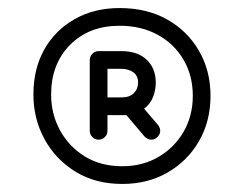

<svg xmlns="http://www.w3.org/2000/svg" viewBox="-20 -643 600 477"><path d="M277 -623Q345 -623 395.5 -594.5Q446 -566 474.5 -516.5Q503 -467 503 -405Q503 -342 474.5 -292.5Q446 -243 396.5 -214.5Q347 -186 284 -186Q217 -186 167.5 -216.5Q118 -247 90.5 -297.5Q63 -348 63 -408Q63 -472 90 -520Q117 -568 165.5 -595.5Q214 -623 277 -623ZM277 -579Q201 -579 154 -531.5Q107 -484 107 -408Q107 -360 129 -319.5Q151 -279 190.5 -254.5Q230 -230 284 -230Q334 -230 373.5 -253Q413 -276 436 -315.5Q459 -355 459 -405Q459 -455 436 -494.5Q413 -534 372 -556.5Q331 -579 277 -579ZM356 -296Q347 -296 339 -304L294 -357H247V-318Q247 -309 240.5 -302.5Q234 -296 225 -296Q216 -296 209.5 -302.5Q203 -309 203 -318V-494Q203 -503 209.5 -509.5Q216 -516 225 -516H282Q322 -516 344.5 -494.5Q367 -473 367 -438Q367 -419 360 -401.5Q353 -384 338 -373L373 -332Q378 -325 378 -318Q378 -310 371.5 -303Q365 -296 356 -296ZM247 -472V-401H282Q302 -401 312.5 -411.5Q323 -422 323 -438Q323 -455 311 -463.5Q299 -472 282 -472Z"/></svg>

Font: Hubballi
Style: Regular
Weight: 400
Designer: Erin McLaughlin
Version: Version 1.000; ttfautohint (v1.8.3)